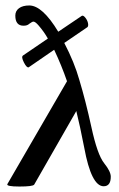

<svg xmlns="http://www.w3.org/2000/svg" viewBox="-20 -670 435 702"><path d="M7 3 225 -373Q205 -431 178 -488L85 -424Q78 -421 67.5 -441.5Q57 -462 64 -467L155 -529Q141 -554 121 -577Q109 -591 102 -591Q98 -591 87 -583Q80 -576 66 -576Q36 -576 36 -613Q36 -630 49.5 -640Q63 -650 87 -650Q135 -650 193 -554L279 -612Q284 -615 291.5 -606Q299 -597 301.5 -586.5Q304 -576 300 -571L215 -513Q252 -442 270 -378Q293 -302 314 -206Q336 -104 361 -73Q385 -43 385 -24Q385 11 359 11Q314 11 288 -130Q272 -212 259 -264L105 5Q100 12 51 12Q2 12 7 3Z"/></svg>

Font: Junicode Cond Medium
Style: Regular
Weight: 500
Width: 3
Designer: Peter S. Baker
Version: Version 2.201